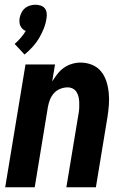

<svg xmlns="http://www.w3.org/2000/svg" viewBox="-20 -793 540 813"><path d="M2 0 88 -520H213L201 -448Q211 -464 223 -479.5Q235 -495 250.5 -506Q266 -517 284.5 -522.5Q303 -528 321 -528Q347 -528 370 -518.5Q393 -509 408 -490.5Q423 -472 430.5 -448.5Q438 -425 440.5 -399.5Q443 -374 441 -348Q439 -322 435 -297L386 0H261L313 -314Q315 -325 315.5 -337Q316 -349 315.5 -360.5Q315 -372 312.5 -383Q310 -394 304 -403.5Q298 -413 288 -418Q278 -423 266 -423Q251 -423 235.5 -417Q220 -411 209 -399Q198 -387 192 -372Q186 -357 183 -341L127 0ZM84 -562 42 -607Q56 -619 68 -633Q80 -647 89 -662Q81 -665 75.5 -670.5Q70 -676 66.5 -683Q63 -690 62.5 -698.5Q62 -707 63 -716Q65 -727 70.5 -738.5Q76 -750 85.5 -758Q95 -766 107 -769.5Q119 -773 130 -773Q141 -773 152 -769.5Q163 -766 169.5 -758Q176 -750 177.5 -738.5Q179 -727 177 -716Q174 -694 165.5 -672.5Q157 -651 145.5 -631.5Q134 -612 118 -594.5Q102 -577 84 -562Z"/></svg>

Font: Iosevka Term Curly XBd Obl
Style: Regular
Weight: 800
Italic angle: -9°
Designer: Belleve Invis
Foundry: Belleve Invis
Version: Version 32.3.0